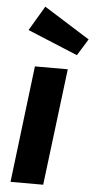

<svg xmlns="http://www.w3.org/2000/svg" viewBox="-59 -896 463 931"><g transform="rotate(5 173.0 -430.5)"><path d="M29 0 98 -568H258L188 0ZM296 -640 52 -741 123 -861 346 -721Z"/></g></svg>

Font: Qjlgwqiwhsfqbnnlvksmvfsycuq
Style: Regular
Weight: 700
Italic angle: -8°
Designer: Carrois Corporate & Edenspiekermann
Foundry: Carrois Corporate GbR & Edenspiekermann AG
Version: Version 2.001